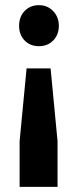

<svg xmlns="http://www.w3.org/2000/svg" viewBox="-20 -566 280 744"><path d="M54 -466Q54 -501 75.5 -523.5Q97 -546 131 -546Q164 -546 186 -523Q208 -500 208 -466Q208 -431 186 -409Q164 -387 131 -387Q97 -387 75.5 -409Q54 -431 54 -466ZM203 158H56V-19L83 -301H176L203 -19Z"/></svg>

Font: TypoPRO Montserrat Alternates
Style: Regular
Weight: 600
Designer: Julieta Ulanovsky
Foundry: Julieta Ulanovsky
Version: Version 6.001